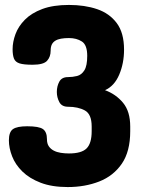

<svg xmlns="http://www.w3.org/2000/svg" viewBox="-20 -751 574 777"><path d="M254 6Q190 6 144.5 -11.5Q99 -29 70.5 -57Q42 -85 29 -118.5Q16 -152 16 -183Q16 -217 32.5 -228.5Q49 -240 90 -240Q138 -240 154 -228.5Q170 -217 170 -188Q170 -170 177.5 -159Q185 -148 197.5 -141.5Q210 -135 226 -132.5Q242 -130 259 -130Q310 -130 330.5 -150.5Q351 -171 351 -220V-239Q351 -289 323.5 -304Q296 -319 255 -319Q230 -319 220 -338Q210 -357 210 -379Q210 -402 220 -420.5Q230 -439 255 -439Q274 -439 292 -443.5Q310 -448 321.5 -466.5Q333 -485 333 -525Q333 -569 311.5 -583Q290 -597 259 -597Q241 -597 227 -594.5Q213 -592 203.5 -586Q194 -580 189.5 -570.5Q185 -561 185 -546Q185 -521 170.5 -505Q156 -489 112 -489Q76 -489 59 -494.5Q42 -500 36.5 -514Q31 -528 31 -552Q31 -581 42.5 -612.5Q54 -644 80.5 -671Q107 -698 151 -714.5Q195 -731 259 -731Q323 -731 373 -714Q423 -697 452.5 -657.5Q482 -618 482 -550Q482 -495 462.5 -449Q443 -403 405 -386Q449 -370 478 -335Q507 -300 507 -239V-220Q507 -138 473 -88.5Q439 -39 381.5 -16.5Q324 6 254 6Z"/></svg>

Font: Dosis ExtraLight ExtraBold
Style: Regular
Weight: 800
Version: Version 3.001; ttfautohint (v1.8.2)